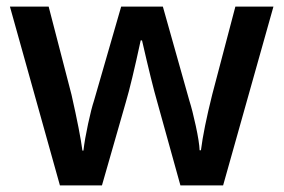

<svg xmlns="http://www.w3.org/2000/svg" viewBox="-20 -560 857 580"><path d="M806 -540H691L621 -274Q595 -170 587 -106H583Q582 -131 571.5 -179.5Q561 -228 552 -256L472 -540H346L264 -256Q256 -232 246 -185.5Q236 -139 232 -105H229Q222 -159 196 -274L127 -540H10L161 0H288L360 -251Q377 -308 405 -438H409Q439 -307 455 -252L525 0H654Z"/></svg>

Font: OpenSansMMV
Style: Semibold
Weight: 600
Designer: Steve Matteson
Foundry: Ascender Corporation
Version: Version 6.000